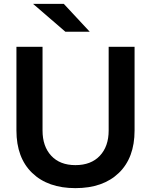

<svg xmlns="http://www.w3.org/2000/svg" viewBox="-20 -957 780 993"><path d="M676 -715V-282Q676 -141 594.5 -62.5Q513 16 370 16Q228 16 146.5 -62.5Q65 -141 65 -282V-715H200V-282Q200 -200 245 -151.5Q290 -103 370 -103Q451 -103 496.5 -151.5Q542 -200 542 -282V-715ZM318 -793 151 -937H310L444 -793Z"/></svg>

Font: Wix Madefor Display
Style: Bold
Weight: 700
Designer: Dalton Maag Ltd
Foundry: Dalton Maag Ltd
Version: Version 3.100